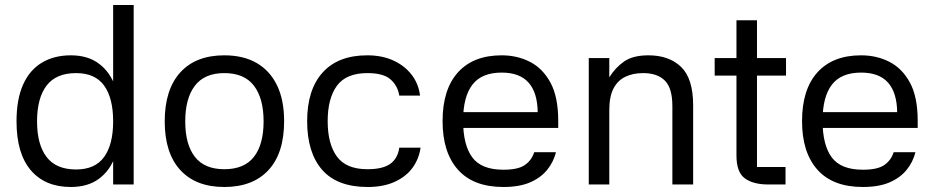

<svg xmlns="http://www.w3.org/2000/svg" viewBox="-20 -737 3730 767"><path d="M432 -717H514V0H432ZM263 10Q160 10 103 -57Q46 -124 46 -252Q46 -340 72 -398.5Q98 -457 147 -486.5Q196 -516 263 -516Q331 -516 375.5 -482.5Q420 -449 441 -390Q462 -331 462 -252Q462 -174 441 -115Q420 -56 375.5 -23Q331 10 263 10ZM284 -60Q360 -60 396 -110Q432 -160 432 -252Q432 -345 396 -395Q360 -445 284 -445Q204 -445 166 -395Q128 -345 128 -252Q128 -160 166 -110Q204 -60 284 -60Z M876 10Q762 10 700 -58Q638 -126 638 -252Q638 -379 700 -447.5Q762 -516 876 -516Q952 -516 1005 -485.5Q1058 -455 1086.5 -396.5Q1115 -338 1115 -253Q1115 -125 1052.5 -57.5Q990 10 876 10ZM876 -61Q956 -61 994.5 -110.5Q1033 -160 1033 -252Q1033 -344 994.5 -394.5Q956 -445 876 -445Q797 -445 758.5 -394.5Q720 -344 720 -252Q720 -160 758.5 -110.5Q797 -61 876 -61Z M1449 10Q1327 10 1267 -58.5Q1207 -127 1207 -253Q1207 -379 1269 -447.5Q1331 -516 1447 -516Q1506 -516 1551 -495.5Q1596 -475 1624 -439Q1652 -403 1658 -355H1575Q1569 -394 1540.5 -419.5Q1512 -445 1448 -445Q1363 -445 1326 -394.5Q1289 -344 1289 -253Q1289 -162 1326 -111.5Q1363 -61 1448 -61Q1509 -61 1539 -82.5Q1569 -104 1575 -147H1660Q1654 -103 1628.5 -67.5Q1603 -32 1557.5 -11Q1512 10 1449 10Z M1788 -289H2128Q2127 -367 2091.5 -407Q2056 -447 1984 -447Q1904 -447 1867 -398.5Q1830 -350 1830 -255Q1830 -158 1866.5 -108.5Q1903 -59 1991 -59Q2050 -59 2077 -78Q2104 -97 2114 -129H2201Q2191 -89 2165 -57.5Q2139 -26 2096.5 -8Q2054 10 1991 10Q1871 10 1809.5 -59Q1748 -128 1748 -253Q1748 -380 1809.5 -448Q1871 -516 1984 -516Q2046 -516 2097 -490Q2148 -464 2179 -407Q2210 -350 2210 -254V-226H1787Z M2414 0H2332V-505H2414V-428Q2438 -467 2473.5 -491.5Q2509 -516 2570 -516Q2653 -516 2701 -469.5Q2749 -423 2749 -316V0H2666V-313Q2666 -385 2636 -415Q2606 -445 2549 -445Q2508 -445 2477.5 -430Q2447 -415 2430.5 -383Q2414 -351 2414 -297Z M3120 -435H3004V-70H3118V0H3050Q2989 0 2955.5 -24.5Q2922 -49 2922 -116V-435H2835V-505H2922V-656H3004V-505H3120Z M3224 -289H3564Q3563 -367 3527.5 -407Q3492 -447 3420 -447Q3340 -447 3303 -398.5Q3266 -350 3266 -255Q3266 -158 3302.5 -108.5Q3339 -59 3427 -59Q3486 -59 3513 -78Q3540 -97 3550 -129H3637Q3627 -89 3601 -57.5Q3575 -26 3532.5 -8Q3490 10 3427 10Q3307 10 3245.5 -59Q3184 -128 3184 -253Q3184 -380 3245.5 -448Q3307 -516 3420 -516Q3482 -516 3533 -490Q3584 -464 3615 -407Q3646 -350 3646 -254V-226H3223Z"/></svg>

Font: Asta Sans
Style: Regular
Weight: 400
Designer: 42dot
Version: Version 1.000